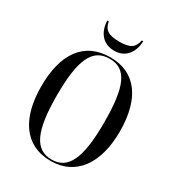

<svg xmlns="http://www.w3.org/2000/svg" viewBox="-214 -1040 1082 1179"><g transform="rotate(30 327.0 -450.5)"><path d="M326 -771C410 -771 450 -836 452 -911H442C432 -857 404 -835 326 -835C246 -835 217 -857 208 -911H197C200 -836 240 -771 326 -771ZM327 10C505 10 605 -133 605 -358C605 -590 509 -725 328 -725C139 -725 48 -585 48 -359C48 -137 139 10 327 10ZM327 0C209 0 159 -106 159 -358C159 -613 208 -715 328 -715C449 -715 494 -613 494 -358C494 -104 444 0 327 0Z"/></g></svg>

Font: Noto Serif Display Condensed Medium
Style: Regular
Weight: 500
Width: 3
Designer: Monotype Design Team
Foundry: Monotype Imaging Inc.
Version: Version 2.009